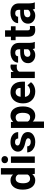

<svg xmlns="http://www.w3.org/2000/svg" viewBox="1607 -2397 993 4247"><g transform="rotate(-90 2103.5 -273.5)"><path d="M32.2 -268.1Q32.2 -391.6 87.6 -464.8Q143.1 -538.1 239.3 -538.1Q316.4 -538.1 366.7 -480.5V-750H508.3V0H380.9L374 -56.2Q321.3 9.8 238.3 9.8Q145 9.8 88.6 -63.7Q32.2 -137.2 32.2 -268.1ZM173.3 -257.8Q173.3 -183.6 199.2 -144Q225.1 -104.5 274.4 -104.5Q339.8 -104.5 366.7 -159.7V-368.2Q340.3 -423.3 275.4 -423.3Q173.3 -423.3 173.3 -257.8Z M766.6 0H625V-528.3H766.6ZM616.7 -665Q616.7 -696.8 637.9 -717.3Q659.2 -737.8 695.8 -737.8Q731.9 -737.8 753.4 -717.3Q774.9 -696.8 774.9 -665Q774.9 -632.8 753.2 -612.3Q731.4 -591.8 695.8 -591.8Q660.2 -591.8 638.4 -612.3Q616.7 -632.8 616.7 -665Z M1168.9 -146Q1168.9 -171.9 1143.3 -186.8Q1117.7 -201.7 1061 -213.4Q872.6 -252.9 872.6 -373.5Q872.6 -443.8 930.9 -491Q989.3 -538.1 1083.5 -538.1Q1184.1 -538.1 1244.4 -490.7Q1304.7 -443.4 1304.7 -367.7H1163.6Q1163.6 -397.9 1144 -417.7Q1124.5 -437.5 1083 -437.5Q1047.4 -437.5 1027.8 -421.4Q1008.3 -405.3 1008.3 -380.4Q1008.3 -356.9 1030.5 -342.5Q1052.7 -328.1 1105.5 -317.6Q1158.2 -307.1 1194.3 -293.9Q1306.2 -252.9 1306.2 -151.9Q1306.2 -79.6 1244.1 -34.9Q1182.1 9.8 1084 9.8Q1017.6 9.8 966.1 -13.9Q914.6 -37.6 885.3 -78.9Q856 -120.1 856 -168H989.7Q991.7 -130.4 1017.6 -110.4Q1043.5 -90.3 1086.9 -90.3Q1127.4 -90.3 1148.2 -105.7Q1168.9 -121.1 1168.9 -146Z M1872.6 -259.3Q1872.6 -137.2 1817.1 -63.7Q1761.7 9.8 1667.5 9.8Q1587.4 9.8 1538.1 -45.9V203.1H1397V-528.3H1527.8L1532.7 -476.6Q1584 -538.1 1666.5 -538.1Q1764.2 -538.1 1818.4 -465.8Q1872.6 -393.6 1872.6 -266.6ZM1731.4 -269.5Q1731.4 -343.3 1705.3 -383.3Q1679.2 -423.3 1629.4 -423.3Q1563 -423.3 1538.1 -372.6V-156.2Q1564 -104 1630.4 -104Q1731.4 -104 1731.4 -269.5Z M2203.1 9.8Q2086.9 9.8 2013.9 -61.5Q1940.9 -132.8 1940.9 -251.5V-265.1Q1940.9 -344.7 1971.7 -407.5Q2002.4 -470.2 2058.8 -504.2Q2115.2 -538.1 2187.5 -538.1Q2295.9 -538.1 2358.2 -469.7Q2420.4 -401.4 2420.4 -275.9V-218.3H2084Q2090.8 -166.5 2125.2 -135.3Q2159.7 -104 2212.4 -104Q2293.9 -104 2339.8 -163.1L2409.2 -85.4Q2377.4 -40.5 2323.2 -15.4Q2269 9.8 2203.1 9.8ZM2187 -423.8Q2145 -423.8 2118.9 -395.5Q2092.8 -367.2 2085.4 -314.5H2281.7V-325.7Q2280.8 -372.6 2256.3 -398.2Q2231.9 -423.8 2187 -423.8Z M2797.4 -396Q2768.6 -399.9 2746.6 -399.9Q2666.5 -399.9 2641.6 -345.7V0H2500.5V-528.3H2633.8L2637.7 -465.3Q2680.2 -538.1 2755.4 -538.1Q2778.8 -538.1 2799.3 -531.7Z M3156.7 0Q3147 -19 3142.6 -47.4Q3091.3 9.8 3009.3 9.8Q2931.6 9.8 2880.6 -35.2Q2829.6 -80.1 2829.6 -148.4Q2829.6 -232.4 2891.8 -277.3Q2954.1 -322.3 3071.8 -322.8H3136.7V-353Q3136.7 -389.6 3117.9 -411.6Q3099.1 -433.6 3058.6 -433.6Q3022.9 -433.6 3002.7 -416.5Q2982.4 -399.4 2982.4 -369.6H2841.3Q2841.3 -415.5 2869.6 -454.6Q2897.9 -493.7 2949.7 -515.9Q3001.5 -538.1 3065.9 -538.1Q3163.6 -538.1 3220.9 -489Q3278.3 -439.9 3278.3 -351.1V-122.1Q3278.8 -46.9 3299.3 -8.3V0ZM3040 -98.1Q3071.3 -98.1 3097.7 -112.1Q3124 -126 3136.7 -149.4V-240.2H3084Q2978 -240.2 2971.2 -167L2970.7 -158.7Q2970.7 -132.3 2989.3 -115.2Q3007.8 -98.1 3040 -98.1Z M3555.7 -658.2V-528.3H3646V-424.8H3555.7V-161.1Q3555.7 -131.8 3566.9 -119.1Q3578.1 -106.4 3609.9 -106.4Q3633.3 -106.4 3651.4 -109.9V-2.9Q3609.9 9.8 3565.9 9.8Q3417.5 9.8 3414.6 -140.1V-424.8H3337.4V-528.3H3414.6V-658.2Z M4030.8 0Q4021 -19 4016.6 -47.4Q3965.3 9.8 3883.3 9.8Q3805.7 9.8 3754.6 -35.2Q3703.6 -80.1 3703.6 -148.4Q3703.6 -232.4 3765.9 -277.3Q3828.1 -322.3 3945.8 -322.8H4010.7V-353Q4010.7 -389.6 3991.9 -411.6Q3973.1 -433.6 3932.6 -433.6Q3897 -433.6 3876.7 -416.5Q3856.4 -399.4 3856.4 -369.6H3715.3Q3715.3 -415.5 3743.7 -454.6Q3772 -493.7 3823.7 -515.9Q3875.5 -538.1 3939.9 -538.1Q4037.6 -538.1 4095 -489Q4152.3 -439.9 4152.3 -351.1V-122.1Q4152.8 -46.9 4173.3 -8.3V0ZM3914.1 -98.1Q3945.3 -98.1 3971.7 -112.1Q3998 -126 4010.7 -149.4V-240.2H3958Q3852.1 -240.2 3845.2 -167L3844.7 -158.7Q3844.7 -132.3 3863.3 -115.2Q3881.8 -98.1 3914.1 -98.1Z"/></g></svg>

Font: SteelSelectRoboto
Style: Roboto-Bold
Weight: 700
Designer: Google
Version: Version 2.137; 2017